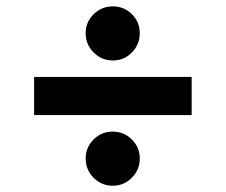

<svg xmlns="http://www.w3.org/2000/svg" viewBox="-20 -594 713 606"><path d="M584.9 -351.2V-230.8H87.7V-351.2ZM336.3 -7.8Q300.4 -7.8 275.4 -33Q250.4 -58.2 250.4 -94.1Q250.4 -128.9 275.4 -153.8Q300.4 -178.6 336.3 -178.6Q371.1 -178.6 396.1 -153.8Q421.2 -128.9 421.2 -94.1Q421.2 -58.2 396.1 -33Q371.1 -7.8 336.3 -7.8ZM336.3 -403.1Q300.8 -403.1 275.6 -428.4Q250.4 -453.8 250.4 -489.3Q250.4 -524.5 275.6 -549.2Q300.8 -573.9 336.3 -573.9Q371.4 -573.9 396.3 -549.2Q421.2 -524.5 421.2 -489.3Q421.2 -453.8 396.3 -428.4Q371.4 -403.1 336.3 -403.1Z"/></svg>

Font: Inter UI
Style: Bold
Weight: 700
Designer: Rasmus Andersson
Foundry: rsms
Version: 3.2;8d6f07862